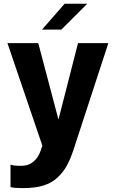

<svg xmlns="http://www.w3.org/2000/svg" viewBox="-20 -757 602 1007"><path d="M200.2 -601.6 318.8 -737.3H437.5L301.8 -601.6ZM104.5 229.5Q49.3 229.5 35.2 224.1V106.4Q48.8 112.8 92.3 112.8Q128.4 112.8 154.3 91.8Q180.2 70.8 192.9 34.2L202.1 6.8L19 -530.8H180.7L286.6 -129.9L389.2 -530.8H548.3L366.2 26.4Q349.6 77.1 330.3 112.1Q311 147 281 174.8Q251 202.6 207.5 216.1Q164.1 229.5 104.5 229.5Z"/></svg>

Font: Epilogue
Style: Bold
Weight: 700
Designer: Tyler Finck
Foundry: Etcetera Type Co
Version: Version 2.112